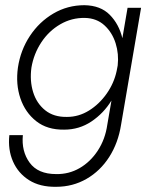

<svg xmlns="http://www.w3.org/2000/svg" viewBox="-20 -490 582 739"><path d="M16 30H68Q62 92 94 136Q126 180 196 180Q245 181 286.5 157Q328 133 356.5 89.5Q385 46 393 -10L409 -103Q379 -54 332 -22.5Q285 9 227 9Q162 10 119.5 -23.5Q77 -57 58.5 -111.5Q40 -166 49 -230Q59 -297 95 -351.5Q131 -406 185.5 -438Q240 -470 305 -470Q367 -469 402.5 -433Q438 -397 451 -343L471 -460H523L446 -10Q435 60 400.5 114Q366 168 313 198.5Q260 229 196 229Q134 230 92 203.5Q50 177 30 131.5Q10 86 16 30ZM101 -230Q94 -179 107.5 -135.5Q121 -92 154 -65.5Q187 -39 238 -40Q283 -40 322.5 -64.5Q362 -89 390.5 -129.5Q419 -170 429 -217L433 -238Q438 -282 425 -323.5Q412 -365 382 -392.5Q352 -420 307 -421Q256 -422 212 -396.5Q168 -371 139 -327Q110 -283 101 -230Z"/></svg>

Font: Jost* Light
Style: Italic
Weight: 300
Italic angle: -10°
Version: Version 3.7